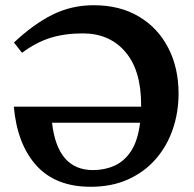

<svg xmlns="http://www.w3.org/2000/svg" viewBox="-20 -703 742 736"><path d="M664.5 -344.5Q664.5 -272 642.2 -207.2Q620 -142.5 576.8 -93Q533.5 -43.5 470.8 -15.2Q408 13 327.5 13Q193.5 13 119.8 -68.2Q46 -149.5 33 -294H521Q521 -297 521 -301Q521 -434 460.2 -504.5Q399.5 -575 297.5 -575Q227.5 -575 172.2 -557.5Q117 -540 64.5 -500.5L33.5 -540Q109 -611 181.8 -647Q254.5 -683 339 -683Q440 -683 513 -639.2Q586 -595.5 625.2 -519Q664.5 -442.5 664.5 -344.5ZM336.5 -51Q381.5 -51 419.2 -68Q457 -85 482.8 -124.5Q508.5 -164 517 -232.5H179.5Q200 -51 336.5 -51Z"/></svg>

Font: Newsreader Text
Style: Bold
Weight: 700
Designer: Hugues Gentile
Foundry: Production Type
Version: Version 1.001